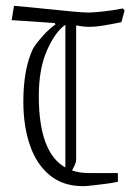

<svg xmlns="http://www.w3.org/2000/svg" viewBox="-20 -628 449 658"><path d="M407 -592 396 -552Q362 -545 334.5 -540.5Q307 -536 287 -536Q274 -536 262.5 -537.5Q251 -539 241 -541V-81Q241 -73 236.5 -63Q232 -53 227 -44Q252 -35 284 -35H384V-5Q366 -1 342 2Q318 5 296.5 7.5Q275 10 265 10Q196 10 150.5 -27.5Q105 -65 82.5 -130.5Q60 -196 60 -280Q60 -391 93 -461Q103 -478 125 -503Q147 -528 171 -545H169L168 -549L20 -559L28 -608Q86 -603 138 -597.5Q190 -592 228.5 -588.5Q267 -585 284 -585Q298 -585 331.5 -588.5Q365 -592 401 -599ZM113 -299Q113 -105 204 -54V-543Q170 -520 141.5 -456.5Q113 -393 113 -299Z"/></svg>

Font: Grenze Gotisch ExtraLight
Style: Regular
Weight: 200
Designer: Renata Polastri
Foundry: Omnibus-Type
Version: Version 1.001